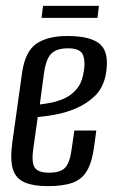

<svg xmlns="http://www.w3.org/2000/svg" viewBox="-20 -625 392 656"><path d="M143 11Q95 11 65 -1.5Q35 -14 24.5 -45.5Q14 -77 22 -138L56 -380Q67 -451 105.5 -476.5Q144 -502 210 -502Q292 -502 323.5 -472.5Q355 -443 341 -368Q332 -324 304 -297Q276 -270 239 -254.5Q202 -239 166.5 -233Q131 -227 109 -225L94 -119Q87 -72 98 -53.5Q109 -35 148 -35Q187 -35 203 -52.5Q219 -70 225 -117L234 -179H309L302 -127Q295 -72 277.5 -42Q260 -12 227.5 -0.5Q195 11 143 11ZM116 -268Q133 -270 156 -274.5Q179 -279 201.5 -289.5Q224 -300 241 -319.5Q258 -339 264 -369Q273 -410 264.5 -435Q256 -460 213 -460Q174 -460 155.5 -442Q137 -424 130 -373ZM122 -564 127 -605H318L313 -564Z"/></svg>

Font: Alumni Sans Thin Medium
Style: Italic
Weight: 500
Italic angle: -8°
Version: Version 1.016